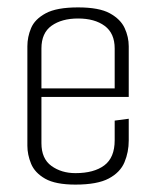

<svg xmlns="http://www.w3.org/2000/svg" viewBox="-20 -495 423 519"><path d="M184 4Q130 4 102 -12Q74 -28 64 -52.5Q54 -77 54 -101V-370Q54 -395 64 -419Q74 -443 103.5 -459Q133 -475 191 -475Q248 -475 277 -459Q306 -443 317 -419Q328 -395 328 -370V-252L290 -250V-364Q290 -405 263 -425Q236 -445 191 -445Q147 -445 119.5 -425.5Q92 -406 92 -364V-108Q92 -66 119 -46.5Q146 -27 184 -27Q234 -27 262 -48Q290 -69 290 -116V-169L328 -174V-115Q328 -84 316.5 -56.5Q305 -29 274 -12.5Q243 4 184 4ZM62 -233V-256H328V-233Z"/></svg>

Font: Smooch Sans Thin Light
Style: Regular
Weight: 300
Version: Version 1.010